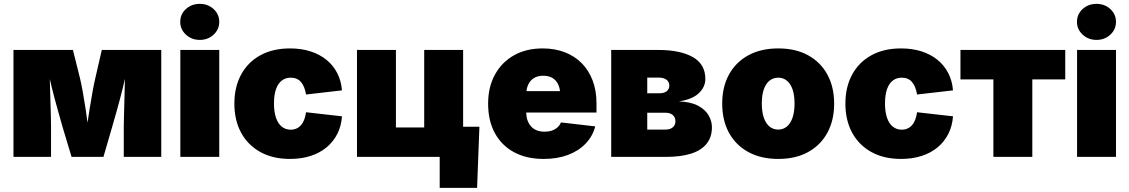

<svg xmlns="http://www.w3.org/2000/svg" viewBox="-20 -791 5694 968"><path d="M47.9 0V-539.1H347.7L383.8 -394.5Q390.1 -368.2 397.5 -327.1Q404.8 -286.1 411.9 -239.5Q418.9 -192.9 424.6 -149.2Q430.2 -105.5 433.6 -73.2H408.7Q411.6 -105 417.7 -148.7Q423.8 -192.4 431.4 -239.3Q439 -286.1 446.3 -327.1Q453.6 -368.2 460 -394.5L493.2 -539.1H793V0H604V-150.9Q604 -174.3 605.2 -211.4Q606.4 -248.5 607.4 -292.2Q608.4 -335.9 609.6 -379.6Q610.8 -423.3 610.8 -460H623Q613.8 -405.8 599.1 -347.2Q584.5 -288.6 569.8 -236.8Q555.2 -185.1 545.4 -150.9L501.5 0H340.8L295.4 -150.9Q285.2 -187.5 270.3 -240Q255.4 -292.5 241 -350.3Q226.6 -408.2 217.3 -460H230.5Q230.5 -423.3 231.4 -379.6Q232.4 -335.9 233.9 -292.2Q235.4 -248.5 236.3 -211.4Q237.3 -174.3 237.3 -150.9V0Z M889.2 0V-539.1H1085.4V0ZM987.3 -589.8Q945.8 -589.8 917.2 -616.5Q888.7 -643.1 888.7 -680.7Q888.7 -719.2 917.2 -745.4Q945.8 -771.5 987.3 -771.5Q1028.3 -771.5 1056.9 -745.4Q1085.4 -719.2 1085.4 -680.7Q1085.4 -642.6 1056.9 -616.2Q1028.3 -589.8 987.3 -589.8Z M1442.4 10.3Q1355 10.3 1292 -24.9Q1229 -60.1 1195.3 -122.6Q1161.6 -185.1 1161.6 -268.6Q1161.6 -351.6 1195.3 -414.3Q1229 -477.1 1292 -512Q1355 -546.9 1442.4 -546.9Q1499 -546.9 1545.4 -532Q1591.8 -517.1 1626 -489.3Q1660.2 -461.4 1680.2 -422.6Q1700.2 -383.8 1704.1 -335.4L1522.9 -314.5Q1519.5 -335 1513.2 -350.8Q1506.8 -366.7 1497.3 -377.7Q1487.8 -388.7 1474.9 -394Q1461.9 -399.4 1445.8 -399.4Q1419.9 -399.4 1400.9 -385Q1381.8 -370.6 1371.6 -341.6Q1361.3 -312.5 1361.3 -269Q1361.3 -226.6 1371.6 -197Q1381.8 -167.5 1400.9 -152.3Q1419.9 -137.2 1445.8 -137.2Q1461.9 -137.2 1474.9 -143.1Q1487.8 -148.9 1497.6 -159.9Q1507.3 -170.9 1513.7 -187.5Q1520 -204.1 1522.9 -225.1L1704.1 -204.6Q1700.7 -155.3 1680.7 -116Q1660.6 -76.7 1626.7 -48.3Q1592.8 -20 1546.1 -4.9Q1499.5 10.3 1442.4 10.3Z M1779.8 0V-539.1H1976.1V-148.4H2118.7V-539.1H2314.9V0ZM2196.8 156.2V0H2149.9V-151.9H2397L2385.3 156.2Z M2720.7 10.3Q2634.8 10.3 2572 -23.4Q2509.3 -57.1 2475.1 -119.6Q2440.9 -182.1 2440.9 -268.6Q2440.9 -351.6 2475.1 -414.3Q2509.3 -477.1 2571 -512Q2632.8 -546.9 2716.3 -546.9Q2777.3 -546.9 2827.4 -527.6Q2877.4 -508.3 2913.1 -472.2Q2948.7 -436 2968 -385Q2987.3 -334 2987.3 -270.5V-223.6H2501V-331.5H2896L2804.7 -310.1Q2804.7 -341.8 2794.9 -363.8Q2785.2 -385.7 2766.1 -397.5Q2747.1 -409.2 2718.8 -409.2Q2690.9 -409.2 2671.9 -397.5Q2652.8 -385.7 2642.8 -363.8Q2632.8 -341.8 2632.8 -310.1V-230Q2632.8 -195.8 2644.3 -172.9Q2655.8 -149.9 2676.5 -138.4Q2697.3 -127 2725.6 -127Q2745.6 -127 2762.2 -132.6Q2778.8 -138.2 2790.5 -148.7Q2802.2 -159.2 2808.1 -173.8L2981 -153.8Q2968.3 -104.5 2932.9 -67.4Q2897.5 -30.3 2843.8 -10Q2790 10.3 2720.7 10.3Z M3061.5 0V-539.1H3299.8Q3409.7 -539.1 3472.9 -503.2Q3536.1 -467.3 3536.1 -393.1Q3536.1 -352.1 3502.9 -320.8Q3469.7 -289.6 3402.8 -279.8Q3463.4 -277.3 3499.8 -257.8Q3536.1 -238.3 3552.7 -209.2Q3569.3 -180.2 3569.3 -149.4Q3569.3 -100.6 3543.2 -67.1Q3517.1 -33.7 3465.3 -16.8Q3413.6 0 3336.9 0ZM3243.2 -137.7H3334.5Q3358.4 -137.7 3371.8 -148.9Q3385.3 -160.2 3385.3 -179.7Q3385.3 -199.7 3371.8 -211.2Q3358.4 -222.7 3334.5 -222.7H3243.2ZM3243.2 -320.8H3305.7Q3328.6 -320.8 3341.6 -331.3Q3354.5 -341.8 3354.5 -359.9Q3354.5 -378.4 3340.1 -389.2Q3325.7 -399.9 3299.8 -399.9H3243.2Z M3903.8 10.3Q3815.9 10.3 3752.4 -24.7Q3689 -59.6 3655 -122.1Q3621.1 -184.6 3621.1 -268.6Q3621.1 -352.1 3655 -414.6Q3689 -477.1 3752.4 -512Q3815.9 -546.9 3903.8 -546.9Q3991.7 -546.9 4054.7 -512Q4117.7 -477.1 4151.6 -414.6Q4185.5 -352.1 4185.5 -268.6Q4185.5 -184.6 4151.6 -122.1Q4117.7 -59.6 4054.7 -24.7Q3991.7 10.3 3903.8 10.3ZM3903.8 -137.7Q3928.7 -137.7 3947.3 -153.1Q3965.8 -168.5 3975.8 -198Q3985.8 -227.5 3985.8 -269Q3985.8 -311.5 3975.8 -340.3Q3965.8 -369.1 3947.3 -384.3Q3928.7 -399.4 3903.8 -399.4Q3878.4 -399.4 3859.6 -384.3Q3840.8 -369.1 3830.8 -340.3Q3820.8 -311.5 3820.8 -269Q3820.8 -227.5 3830.8 -198Q3840.8 -168.5 3859.6 -153.1Q3878.4 -137.7 3903.8 -137.7Z M4522.9 10.3Q4435.5 10.3 4372.6 -24.9Q4309.6 -60.1 4275.9 -122.6Q4242.2 -185.1 4242.2 -268.6Q4242.2 -351.6 4275.9 -414.3Q4309.6 -477.1 4372.6 -512Q4435.5 -546.9 4522.9 -546.9Q4579.6 -546.9 4626 -532Q4672.4 -517.1 4706.5 -489.3Q4740.7 -461.4 4760.7 -422.6Q4780.8 -383.8 4784.7 -335.4L4603.5 -314.5Q4600.1 -335 4593.8 -350.8Q4587.4 -366.7 4577.9 -377.7Q4568.4 -388.7 4555.4 -394Q4542.5 -399.4 4526.4 -399.4Q4500.5 -399.4 4481.4 -385Q4462.4 -370.6 4452.1 -341.6Q4441.9 -312.5 4441.9 -269Q4441.9 -226.6 4452.1 -197Q4462.4 -167.5 4481.4 -152.3Q4500.5 -137.2 4526.4 -137.2Q4542.5 -137.2 4555.4 -143.1Q4568.4 -148.9 4578.1 -159.9Q4587.9 -170.9 4594.2 -187.5Q4600.6 -204.1 4603.5 -225.1L4784.7 -204.6Q4781.2 -155.3 4761.2 -116Q4741.2 -76.7 4707.3 -48.3Q4673.3 -20 4626.7 -4.9Q4580.1 10.3 4522.9 10.3Z M4988.3 0V-390.6H4822.3V-539.1H5350.6V-390.6H5184.6V0Z M5410.2 0V-539.1H5606.4V0ZM5508.3 -589.8Q5466.8 -589.8 5438.2 -616.5Q5409.7 -643.1 5409.7 -680.7Q5409.7 -719.2 5438.2 -745.4Q5466.8 -771.5 5508.3 -771.5Q5549.3 -771.5 5577.9 -745.4Q5606.4 -719.2 5606.4 -680.7Q5606.4 -642.6 5577.9 -616.2Q5549.3 -589.8 5508.3 -589.8Z"/></svg>

Font: Inter 18pt Black
Style: Regular
Weight: 900
Designer: Rasmus Andersson
Foundry: rsms
Version: Version 4.001;git-66647c0bb